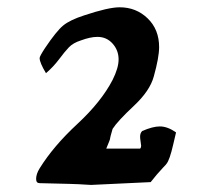

<svg xmlns="http://www.w3.org/2000/svg" viewBox="-20 -529 587 532"><path d="M311.5 -508.8Q357.4 -508.8 389.2 -478Q420.9 -447.3 420.9 -398.4Q420.9 -370.1 406.2 -317.4Q395.5 -277.3 350.6 -235.4Q305.7 -193.4 292 -171.9Q285.2 -148.4 285.2 -146.5V-145.5Q285.2 -142.6 274.4 -117.2H368.2Q371.1 -120.1 371.1 -125Q371.1 -127.9 369.6 -136.7Q368.2 -145.5 368.2 -150.4Q368.2 -160.2 374 -166Q403.3 -178.7 422.9 -178.7Q444.3 -178.7 467.8 -162.1Q464.8 -148.4 460 -128.9Q450.2 -85.9 441.4 -75.2Q439.5 -72.3 432.6 -65.4Q414.1 -45.9 397.5 -24.4Q240.2 -16.6 232.4 -16.6Q225.6 -16.6 214.4 -17.6Q203.1 -18.6 171.9 -19.5Q140.6 -20.5 89.8 -21.5Q80.1 -21.5 80.1 -33.2Q80.1 -46.9 89.8 -62.5Q127.9 -124 194.3 -185.5Q260.7 -247.1 292 -307.6Q308.6 -340.8 308.6 -364.3Q308.6 -389.6 292 -408.2Q275.4 -426.8 250 -426.8Q230.5 -426.8 204.1 -417Q182.6 -410.2 170.9 -397.9Q159.2 -385.7 143.6 -364.7Q127.9 -343.8 107.4 -326.2Q89.8 -355.5 89.8 -368.2Q89.8 -373 104.5 -395.5Q136.7 -443.4 155.3 -458.5Q173.8 -473.6 212.9 -486.3Q280.3 -508.8 311.5 -508.8Z"/></svg>

Font: LPEducational
Style: Medium
Weight: 500
Designer: Based on Essays1743, by John Stracke, which says:

Based on the typeface in a 1743 English translation of the essays of 
Version: Version 001.204